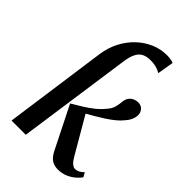

<svg xmlns="http://www.w3.org/2000/svg" viewBox="-249 -921 1021 1021"><g transform="rotate(45 262.0 -410.0)"><path d="M36 0 117.5 -583Q125.5 -637 149 -682.2Q172.5 -727.5 207.8 -760.8Q243 -794 285.5 -812.2Q328 -830.5 373.5 -830.5Q389.5 -830.5 402.8 -828.5Q416 -826.5 425 -822L409.5 -730Q394 -740 374.8 -745Q355.5 -750 333.5 -750Q303.5 -750 283.8 -740Q264 -730 252 -706.2Q240 -682.5 234.5 -642L143 0ZM393.5 10Q363.5 10 343.8 -4.5Q324 -19 307 -55L192 -284.5Q224.5 -304 252.5 -321.2Q280.5 -338.5 305.2 -358.2Q330 -378 351.5 -404.5Q369.5 -425 375 -447Q380.5 -469 381.5 -487Q383.5 -507 393 -520Q402.5 -533 416.2 -539Q430 -545 443.5 -545Q466.5 -545 479 -531Q491.5 -517 492 -497.5Q492 -478 483.2 -459.8Q474.5 -441.5 460 -426Q446.5 -409 425.5 -392Q404.5 -375 380.2 -359.2Q356 -343.5 332 -329.5Q308 -315.5 288.5 -304.5L407.5 -100Q420.5 -77.5 432.8 -67Q445 -56.5 457 -56.5Q468 -56.5 480 -62Q492 -67.5 506 -81.5L519.5 -56.5Q510.5 -43.5 492.8 -27.8Q475 -12 450 -1Q425 10 393.5 10Z"/></g></svg>

Font: Merriweather 72pt Medium
Style: Italic
Weight: 500
Italic angle: -7.8°
Version: Version 2.101